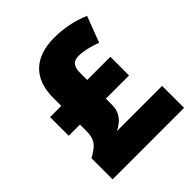

<svg xmlns="http://www.w3.org/2000/svg" viewBox="-199 -854 984 984"><g transform="rotate(-45 293.0 -362.5)"><path d="M353 -725.1Q455.6 -725.1 550.8 -685.1L497.1 -543.9Q424.8 -570.8 374 -570.8Q345.7 -570.8 332.3 -554.7Q318.8 -538.6 318.8 -503.9V-452.1H486.8V-316.9H318.8V-270Q318.8 -196.8 241.2 -159.2H568.8V0H50.8V-152.8Q90.3 -175.8 104.2 -190.2Q118.2 -204.6 124.5 -223.1Q130.9 -241.7 130.9 -269V-316.9H49.8V-452.1H130.9V-509.8Q130.9 -614.7 188 -669.9Q245.1 -725.1 353 -725.1Z"/></g></svg>

Font: Sahel Black FD
Style: Black-FD
Weight: 900
Foundry: Saber Rastikerdar (saber.rastikerdar@gmail.com)
Version: Version 3.3.1